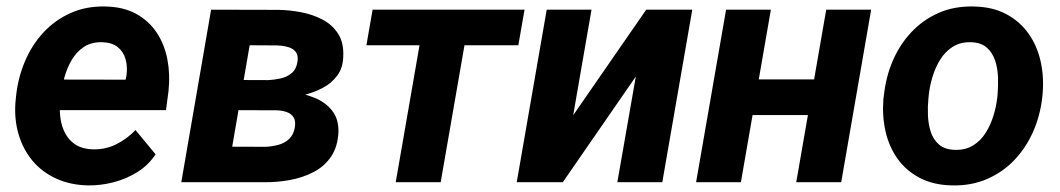

<svg xmlns="http://www.w3.org/2000/svg" viewBox="-20 -558 3247 588"><path d="M250 9.8Q195.8 8.8 152.3 -11Q108.9 -30.8 79.8 -65.4Q50.8 -100.1 37.1 -146Q23.4 -191.9 27.3 -244.6L29.3 -264.6Q35.2 -319.8 56.2 -369.6Q77.1 -419.4 112.3 -457.8Q147.5 -496.1 195.6 -517.8Q243.7 -539.6 302.7 -538.1Q357.9 -537.1 397 -515.6Q436 -494.1 460 -458Q483.9 -421.9 492.7 -375.7Q501.5 -329.6 496.1 -279.3L488.3 -220.7H80.1L95.2 -314.5L364.7 -314L367.2 -326.2Q371.1 -353 364.7 -376.2Q358.4 -399.4 340.8 -413.6Q323.2 -427.7 293.9 -428.7Q260.3 -429.7 237.3 -414.6Q214.4 -399.4 199.7 -374.5Q185.1 -349.6 177.2 -320.6Q169.4 -291.5 166 -264.6L164.1 -245.1Q161.6 -219.2 165.5 -193.6Q169.4 -168 180.9 -147.5Q192.4 -127 212.6 -114.3Q232.9 -101.6 263.7 -100.6Q302.7 -99.6 335.7 -116Q368.7 -132.3 395 -159.7L456.5 -85.4Q434.6 -52.2 400.6 -31Q366.7 -9.8 327.6 0.2Q288.6 10.3 250 9.8Z M823.7 -220.7H658.7L673.8 -313L799.8 -312.5Q819.3 -313.5 838.6 -317.6Q857.9 -321.8 872.3 -333.3Q886.7 -344.7 890.6 -366.7Q893.6 -382.8 889.2 -392.8Q884.8 -402.8 875.5 -408.2Q866.2 -413.6 854 -416Q841.8 -418.5 829.1 -418.9L744.6 -419.4L672.4 0H535.2L626.5 -528.3L832 -527.8Q866.7 -527.3 902.3 -520.5Q938 -513.7 967.8 -498Q997.6 -482.4 1015.4 -454.8Q1033.2 -427.2 1031.2 -384.8Q1030.3 -350.1 1012.9 -326.7Q995.6 -303.2 968.3 -288.8Q940.9 -274.4 909.9 -266.8Q878.9 -259.3 850.6 -257.3ZM789.6 0H583.5L649.9 -108.9L793.5 -108.4Q814 -109.4 832.8 -114.5Q851.6 -119.6 865.2 -132.3Q878.9 -145 882.8 -167Q886.2 -187 879.4 -198.2Q872.6 -209.5 858.6 -214.6Q844.7 -219.7 827.1 -220.2L691.4 -220.7L709 -313L849.1 -312.5L875 -275.9Q909.7 -272 942.6 -258.8Q975.6 -245.6 996.3 -220.2Q1017.1 -194.8 1016.6 -154.8Q1014.6 -108.9 994.1 -78.6Q973.6 -48.3 940.2 -31Q906.7 -13.7 867.2 -6.6Q827.6 0.5 789.6 0Z M1421.4 -528.3 1329.6 0H1191.9L1283.7 -528.3ZM1586.4 -528.3 1567.4 -419.4H1102.1L1121.1 -528.3Z M1735.4 -205.1 1959 -528.3H2100.1L2008.3 0H1870.6L1927.2 -323.7L1703.6 0H1562.5L1654.3 -528.3H1791.5Z M2519 -314.9 2500 -205.6H2238.3L2257.3 -314.9ZM2340.8 -528.3 2249 0H2111.8L2203.6 -528.3ZM2647.9 -528.3 2556.2 0H2418.5L2510.3 -528.3Z M2685.5 -255.9 2687 -266.1Q2692.9 -322.3 2714.1 -371.8Q2735.4 -421.4 2770.8 -459.2Q2806.2 -497.1 2854.2 -518.3Q2902.3 -539.6 2962.4 -538.1Q3019.5 -537.1 3061 -515.1Q3102.5 -493.2 3129.2 -456.1Q3155.8 -418.9 3166.7 -371.1Q3177.7 -323.2 3172.9 -270L3171.9 -259.3Q3165.5 -203.6 3143.8 -154.5Q3122.1 -105.5 3086.7 -68.1Q3051.3 -30.8 3002.9 -9.8Q2954.6 11.2 2895.5 9.8Q2839.4 8.8 2797.4 -12.9Q2755.4 -34.7 2729 -71.5Q2702.6 -108.4 2691.9 -155.8Q2681.2 -203.1 2685.5 -255.9ZM2824.2 -266.1 2823.2 -255.4Q2820.8 -231.9 2821.8 -205.3Q2822.8 -178.7 2830.3 -154.8Q2837.9 -130.9 2855.5 -115.5Q2873 -100.1 2903.8 -99.1Q2936.5 -98.1 2960 -112.5Q2983.4 -127 2998.5 -151.1Q3013.7 -175.3 3022.5 -203.9Q3031.2 -232.4 3034.2 -259.8L3035.2 -270Q3037.1 -293.5 3036.4 -320.6Q3035.6 -347.7 3027.8 -371.8Q3020 -396 3002.4 -411.9Q2984.9 -427.7 2954.1 -428.7Q2921.4 -429.7 2897.9 -414.8Q2874.5 -399.9 2859.4 -375.5Q2844.2 -351.1 2835.7 -322.3Q2827.1 -293.5 2824.2 -266.1Z"/></svg>

Font: Roboto
Style: Bold Italic
Weight: 700
Italic angle: -12°
Designer: Christian Robertson
Foundry: Google
Version: Version 3.0